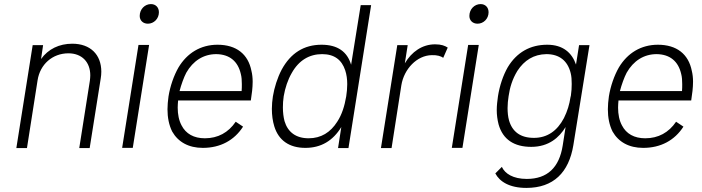

<svg xmlns="http://www.w3.org/2000/svg" viewBox="-20 -725 3437 940"><path d="M334 -511C270 -511 216 -485 181 -436L191 -504H140L60 0H112L164 -332C176 -410 237 -464 315 -464C381 -464 422 -421 422 -356C422 -348 421 -339 420 -330L368 0H419L473 -340C475 -352 476 -363 476 -374C476 -458 422 -511 334 -511Z M704 -609C733 -609 758 -633 758 -665C758 -689 742 -705 719 -705C689 -705 664 -680 664 -647C664 -625 680 -609 704 -609ZM578 -1H630L710 -505H658Z M983 -48C929 -48 890 -70 869 -111C856 -135 850 -165 850 -198C850 -209 851 -221 852 -233H1208C1213 -265 1217 -296 1217 -325C1217 -344 1215 -362 1211 -378C1195 -460 1137 -506 1045 -506C962 -506 896 -465 854 -395C831 -355 813 -303 805 -253C802 -231 800 -210 800 -190C800 -150 807 -113 823 -81C852 -30 903 -1 973 -1C1059 -1 1127 -38 1170 -105L1134 -129C1098 -76 1047 -48 983 -48ZM892 -369C925 -427 976 -460 1039 -460C1105 -459 1145 -424 1159 -363C1163 -348 1164 -331 1164 -313C1164 -302 1164 -291 1163 -279H859C867 -310 880 -346 892 -369Z M1746 -700 1699 -408C1680 -472 1633 -506 1554 -506C1468 -506 1403 -465 1359 -384C1338 -344 1323 -296 1316 -253C1313 -233 1311 -212 1311 -192C1311 -161 1315 -132 1323 -106C1344 -38 1396 -1 1475 -1C1552 -1 1610 -36 1651 -103L1635 0H1686L1797 -700ZM1631 -129C1598 -77 1552 -48 1491 -48C1429 -48 1389 -78 1373 -132C1368 -151 1365 -174 1365 -199C1365 -216 1366 -235 1369 -254C1376 -295 1389 -334 1408 -367C1443 -430 1495 -460 1557 -460C1617 -460 1653 -432 1670 -381C1677 -360 1680 -337 1680 -313C1680 -293 1678 -273 1675 -253C1667 -206 1654 -164 1631 -129Z M2110 -508C2047 -508 1995 -471 1962 -415L1976 -504H1925L1845 0H1897L1945 -308C1958 -387 2021 -454 2094 -455C2120 -456 2139 -450 2150 -442L2172 -492C2158 -501 2141 -508 2110 -508Z M2318 -609C2347 -609 2372 -633 2372 -665C2372 -689 2356 -705 2333 -705C2303 -705 2278 -680 2278 -647C2278 -625 2294 -609 2318 -609ZM2192 -1H2244L2324 -505H2272Z M2815 -504 2800 -409C2780 -467 2736 -506 2659 -506C2576 -506 2510 -469 2466 -396C2443 -356 2426 -305 2418 -254C2415 -232 2412 -209 2412 -186C2412 -163 2415 -139 2421 -116C2442 -42 2497 -6 2581 -6C2667 -6 2718 -52 2749 -103L2735 -13C2718 96 2659 151 2559 151C2492 151 2452 125 2437 92L2405 124C2426 164 2474 195 2557 195C2690 195 2765 119 2787 -14L2866 -504ZM2741 -147C2708 -84 2659 -50 2594 -50C2528 -50 2488 -80 2472 -136C2467 -154 2465 -175 2465 -196C2465 -215 2467 -235 2470 -254C2476 -296 2488 -337 2513 -378C2547 -430 2593 -459 2655 -460C2718 -460 2759 -428 2774 -367C2778 -351 2779 -334 2779 -314C2779 -296 2778 -277 2775 -257L2773 -249C2768 -215 2758 -181 2741 -147Z M3139 -48C3085 -48 3046 -70 3025 -111C3012 -135 3006 -165 3006 -198C3006 -209 3007 -221 3008 -233H3364C3369 -265 3373 -296 3373 -325C3373 -344 3371 -362 3367 -378C3351 -460 3293 -506 3201 -506C3118 -506 3052 -465 3010 -395C2987 -355 2969 -303 2961 -253C2958 -231 2956 -210 2956 -190C2956 -150 2963 -113 2979 -81C3008 -30 3059 -1 3129 -1C3215 -1 3283 -38 3326 -105L3290 -129C3254 -76 3203 -48 3139 -48ZM3048 -369C3081 -427 3132 -460 3195 -460C3261 -459 3301 -424 3315 -363C3319 -348 3320 -331 3320 -313C3320 -302 3320 -291 3319 -279H3015C3023 -310 3036 -346 3048 -369Z"/></svg>

Font: Arthouse Owned Light
Style: Italic
Weight: 300
Italic angle: -10°
Designer: Jeremy Tribby
Foundry: Tribby Type
Version: Version 1.000;PS 001.000;hotconv 1.0.88;makeotf.lib2.5.64775